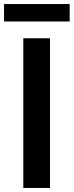

<svg xmlns="http://www.w3.org/2000/svg" viewBox="-21 -928 364 948"><path d="M94 0V-739H226V0ZM-1 -822V-908H323V-822Z"/></svg>

Font: Noto Sans TC SemiBold
Style: Regular
Weight: 600
Designer: Ryoko NISHIZUKA  (kana, bopomofo & ideographs); Paul D. Hunt (Latin, Greek & Cyrillic); Sandoll Communications , Soo-you
Foundry: Adobe
Version: Version 2.004-H2;hotconv 1.0.118;makeotfexe 2.5.65603